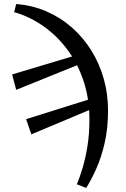

<svg xmlns="http://www.w3.org/2000/svg" viewBox="-20 -748 624 949"><path d="M135 -84 109 -159 456 -268 466 -223ZM360 163Q373 132 387.5 84.5Q402 37 412 -24Q422 -85 422 -158Q422 -260 393 -347.5Q364 -435 312.5 -503.5Q261 -572 194 -619Q127 -666 50 -688L60 -728Q140 -722 210 -691.5Q280 -661 336 -611.5Q392 -562 432 -497.5Q472 -433 493 -358Q514 -283 514 -202Q514 -113 497 -40Q480 33 455 88Q430 143 406 181ZM60 -304 40 -380 390 -485 404 -443Z"/></svg>

Font: Source Serif 4 18pt Medium
Style: Regular
Weight: 500
Designer: Frank Grießhammer
Foundry: Adobe Systems Incorporated
Version: Version 4.004;hotconv 1.0.116;makeotfexe 2.5.65601